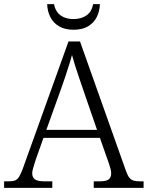

<svg xmlns="http://www.w3.org/2000/svg" viewBox="-22 -916 720 936"><path d="M-2 0V-32H19Q40 -32 51.5 -36.5Q63 -41 71.5 -55Q80 -69 90 -96L312 -714H368L592 -83Q600 -61 608 -50.5Q616 -40 628 -36Q640 -32 661 -32H678V0H435V-32H463Q496 -32 508 -41.5Q520 -51 520 -71Q520 -80 517 -92Q514 -104 510 -116Q506 -128 503 -136L465 -244H190L153 -140Q150 -131 146 -118Q142 -105 138.5 -92.5Q135 -80 135 -71Q135 -51 148.5 -41.5Q162 -32 196 -32H233V0ZM204 -283H451L382 -483Q373 -511 362.5 -540.5Q352 -570 343.5 -598Q335 -626 329 -648Q324 -628 315.5 -602Q307 -576 298 -547.5Q289 -519 279 -492ZM336 -771Q295 -771 266.5 -787.5Q238 -804 223.5 -832.5Q209 -861 208 -896H241Q249 -858 274 -840.5Q299 -823 336 -823Q373 -823 399 -840.5Q425 -858 432 -896H465Q464 -861 449.5 -832.5Q435 -804 407 -787.5Q379 -771 336 -771Z"/></svg>

Font: Noto Serif Hebrew Light
Style: Regular
Weight: 300
Version: Version 2.003